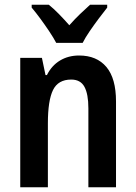

<svg xmlns="http://www.w3.org/2000/svg" viewBox="-20 -786 570 806"><path d="M312 -553Q386 -553 426.5 -505Q467 -457 467 -360V0H351V-331Q351 -391 334.5 -421.5Q318 -452 279 -452Q224 -452 202.5 -408Q181 -364 181 -268V0H65V-543H156L171 -471H177Q197 -511 232 -532Q267 -553 312 -553ZM216 -606Q205 -627 187 -654Q169 -681 149.5 -707.5Q130 -734 113 -754V-766H185Q205 -750 227 -727.5Q249 -705 271 -680Q296 -708 316 -727Q336 -746 358 -766H430V-754Q414 -734 394.5 -708Q375 -682 356.5 -655Q338 -628 327 -606Z"/></svg>

Font: Noto Sans Myanmar UI Condensed SemiBold
Style: Regular
Weight: 600
Width: 3
Designer: Monotype Design Team
Foundry: Monotype Imaging Inc.
Version: Version 2.103; ttfautohint (v1.8.4.7-5d5b)